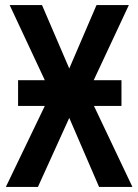

<svg xmlns="http://www.w3.org/2000/svg" viewBox="-20 -734 543 754"><path d="M51 -419H156L18 -714H145L252 -465L359 -714H486L348 -419H457V-318H349L500 0H369L252 -271L129 0H3L156 -318H51Z"/></svg>

Font: Noto Sans Condensed SemiBold
Style: Regular
Weight: 600
Width: 3
Designer: Monotype Design Team
Foundry: Monotype Imaging Inc.
Version: Version 2.013; ttfautohint (v1.8.4.7-5d5b)